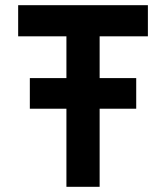

<svg xmlns="http://www.w3.org/2000/svg" viewBox="-20 -720 640 740"><path d="M50 -700V-580H236V-419H95V-301H236V0H364V-301H505V-419H364V-580H550V-700Z"/></svg>

Font: KT Kiyosuna Sans Bold
Style: Regular
Weight: 700
Designer: [Zen Kaku Gothic] Yoshimichi Ohira
Version: Version 1.010;Glyphs 3.1.2 (3151)